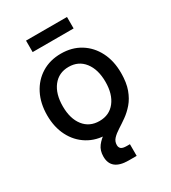

<svg xmlns="http://www.w3.org/2000/svg" viewBox="-214 -800 989 1112"><g transform="rotate(-30 280.0 -244.0)"><path d="M279.8 11.7Q206.1 11.7 150.4 -22.5Q94.7 -56.6 63.7 -117.2Q32.7 -177.7 32.7 -256.8Q32.7 -336.9 63.7 -397.7Q94.7 -458.5 150.4 -492.9Q206.1 -527.3 279.8 -527.3Q353.5 -527.3 408.9 -492.9Q464.4 -458.5 495.4 -397.7Q526.4 -336.9 526.4 -256.8Q526.4 -177.7 495.4 -117.2Q464.4 -56.6 408.9 -22.5Q353.5 11.7 279.8 11.7ZM279.8 -77.1Q346.2 -77.1 384.3 -126Q422.4 -174.8 422.4 -256.8Q422.4 -339.8 384 -389.2Q345.7 -438.5 279.8 -438.5Q213.9 -438.5 175.5 -389.4Q137.2 -340.3 137.2 -256.8Q137.2 -174.3 175.3 -125.7Q213.4 -77.1 279.8 -77.1ZM311 205.1Q195.3 205.1 195.3 112.8Q195.3 72.3 216.1 44.9Q236.8 17.6 269.3 -3.2Q301.8 -23.9 338.4 -44.7Q375 -65.4 407.7 -92.3Q440.4 -119.1 461.2 -158.7Q481.9 -198.2 481.9 -256.8H526.4Q526.4 -191.4 509.8 -146.5Q493.2 -101.6 467 -71.3Q440.9 -41 411.4 -20Q381.8 1 355.5 17.6Q329.1 34.2 312.5 51.8Q295.9 69.3 295.9 93.8Q295.9 109.4 305.9 118.2Q315.9 127 344.2 127H364.3V205.1ZM417 -693.4V-616.7H143.1V-693.4Z"/></g></svg>

Font: Inter Display Medium
Style: Regular
Weight: 500
Designer: Rasmus Andersson
Foundry: rsms
Version: Version 4.001;git-9221beed3